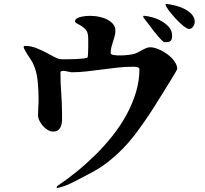

<svg xmlns="http://www.w3.org/2000/svg" viewBox="-20 -874 1040 975"><path d="M823 -854Q841 -853 866 -847Q891 -841 914 -830Q937 -819 953 -802Q969 -785 969 -763Q969 -752 961 -739.5Q953 -727 940 -727Q930 -727 911 -742.5Q892 -758 872.5 -779Q853 -800 837.5 -820.5Q822 -841 820 -851ZM267 77 270 71Q317 40 366 0.5Q415 -39 461.5 -84.5Q508 -130 549.5 -182Q591 -234 621.5 -289.5Q652 -345 670 -404Q688 -463 688 -523Q688 -528 683.5 -530.5Q679 -533 673 -534Q667 -535 661 -535Q655 -535 652 -535Q613 -535 574.5 -530.5Q536 -526 497.5 -521Q459 -516 420.5 -511.5Q382 -507 343 -507Q339 -507 329.5 -509.5Q320 -512 310.5 -513.5Q301 -515 294 -513.5Q287 -512 287 -504Q287 -451 291 -399Q295 -347 295 -294Q295 -281 295 -266Q295 -251 291 -237.5Q287 -224 277.5 -215Q268 -206 250 -206Q236 -206 222.5 -214Q209 -222 198 -234.5Q187 -247 180 -261.5Q173 -276 173 -289Q173 -310 174.5 -331Q176 -352 176 -373Q176 -416 171 -465Q166 -514 147 -553Q144 -560 136 -572Q128 -584 120 -596Q112 -608 106 -619.5Q100 -631 100 -637Q100 -639 103 -640Q106 -641 108 -641Q136 -641 163 -630.5Q190 -620 214 -607Q238 -594 258.5 -583.5Q279 -573 296 -573Q303 -573 323 -573Q343 -573 364.5 -574Q386 -575 404 -577Q422 -579 425 -583Q426 -585 427 -601Q428 -617 428 -636Q428 -655 428 -671.5Q428 -688 427 -693Q425 -713 414.5 -724.5Q404 -736 392 -743Q380 -750 370.5 -755Q361 -760 361 -766Q361 -777 376 -783.5Q391 -790 414 -792.5Q437 -795 463.5 -792Q490 -789 513 -780Q536 -771 551 -755.5Q566 -740 566 -718Q566 -703 562 -689Q558 -675 553.5 -661.5Q549 -648 545.5 -634Q542 -620 542 -605Q542 -597 558 -594.5Q574 -592 595 -592.5Q616 -593 635 -595.5Q654 -598 660 -600Q671 -603 681 -608.5Q691 -614 701 -619.5Q711 -625 721.5 -629.5Q732 -634 743 -634Q761 -634 785 -624Q809 -614 830 -598.5Q851 -583 865.5 -563Q880 -543 880 -523Q880 -522 872.5 -509Q865 -496 853 -476.5Q841 -457 827 -434Q813 -411 800 -390.5Q787 -370 777 -354Q767 -338 764 -333Q716 -257 663 -187.5Q610 -118 540 -61Q499 -27 453 -2Q407 23 360 47Q341 57 316.5 67Q292 77 271 81ZM707 -791 710 -794Q729 -793 754 -786Q779 -779 801.5 -766Q824 -753 839 -735Q854 -717 854 -693Q854 -672 845.5 -665.5Q837 -659 817 -660Q812 -660 810 -662Q798 -672 784.5 -687.5Q771 -703 758 -720Q745 -737 732.5 -754Q720 -771 709 -784Z"/></svg>

Font: SoukouMincho
Style: Regular
Weight: 400
Designer: Dr. Ken Lunde (project architect, glyph set definition & overall production); Masataka HATTORI  (production & ideograph 
Foundry: Adobe Systems Incorporated
Version: Version 1.00